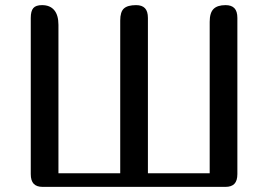

<svg xmlns="http://www.w3.org/2000/svg" viewBox="-20 -729 1046 749"><path d="M100 -50V-659Q100 -686 110 -697.5Q120 -709 144 -709Q175 -709 191.5 -689.5Q208 -670 208 -632V-53H449V-649Q449 -683 463.5 -696Q478 -709 511 -709Q534 -709 545.5 -697Q557 -685 557 -659V-53H798V-644Q798 -679 813 -694Q828 -709 860 -709Q883 -709 894.5 -697Q906 -685 906 -659V-50Q906 -24 894.5 -12Q883 0 860 0H146Q123 0 111.5 -12Q100 -24 100 -50Z"/></svg>

Font: Marmelad for Arash.Academy
Style: Regular
Weight: 400
Designer: Manvel Shmavonyan
Foundry: Cyreal
Version: Version 1.110;Glyphs 3.2 (3202)